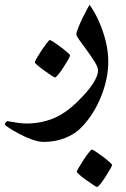

<svg xmlns="http://www.w3.org/2000/svg" viewBox="-93 -287 518 790"><path d="M352.5 -34.2Q352.5 36.6 323 109.9Q293.5 183.1 244.6 234.4Q217.3 264.2 175.5 280.5Q133.8 296.9 87.9 296.9Q65.9 296.9 38.3 286.9Q10.7 276.9 -14.6 263.4Q-40 250 -56.6 238.8Q-73.2 227.5 -73.2 225.1Q-73.2 221.7 -69.3 216.6Q-65.4 211.4 -62.5 211.4Q-61 211.4 -47.9 213.9Q-34.7 216.3 -16.6 218.8Q1.5 221.2 16.6 221.2Q71.8 221.2 122.8 201.7Q173.8 182.1 226.1 130.9Q269.5 88.4 290 56.2Q310.5 23.9 310.5 2.9Q310.5 -9.8 297.1 -31.7Q283.7 -53.7 265.9 -77.9Q248 -102.1 234.6 -120.8Q221.2 -139.6 221.2 -145.5Q221.2 -153.8 228.8 -172.6Q236.3 -191.4 246.6 -212.6Q256.8 -233.9 265.4 -249.5Q273.9 -265.1 275.4 -267.1Q295.9 -239.3 313.5 -200.2Q331.1 -161.1 341.8 -117.9Q352.5 -74.7 352.5 -34.2ZM368.2 391.6Q368.2 395 360.1 409.2Q352.1 423.3 341.1 440.4Q330.1 457.5 320.1 470Q310.1 482.4 306.2 482.4Q303.7 482.4 291 474.1Q278.3 465.8 262.5 454.3Q246.6 442.9 234.9 433.1Q223.1 423.3 223.1 419.9Q223.1 416.5 231.4 402.1Q239.7 387.7 251 370.6Q262.2 353.5 272 341.1Q281.7 328.6 284.7 328.6Q288.6 328.6 301.5 337.2Q314.5 345.7 330.1 357.4Q345.7 369.1 356.9 379.2Q368.2 389.2 368.2 391.6ZM195.3 -59.1Q195.3 -55.7 187.3 -41.3Q179.2 -26.9 168.2 -10Q157.2 6.8 147.2 19.3Q137.2 31.7 133.3 31.7Q130.9 31.7 118.2 23.4Q105.5 15.1 89.6 3.7Q73.7 -7.8 62 -17.6Q50.3 -27.3 50.3 -30.3Q50.3 -34.2 58.6 -48.6Q66.9 -63 78.1 -79.8Q89.4 -96.7 99.1 -109.4Q108.9 -122.1 111.8 -122.1Q115.7 -122.1 128.7 -113.5Q141.6 -105 157.2 -93.3Q172.9 -81.5 184.1 -71.5Q195.3 -61.5 195.3 -59.1Z"/></svg>

Font: Scheherazade New SemiBold
Style: Regular
Weight: 600
Designer: SIL International
Foundry: SIL International
Version: Version 4.000